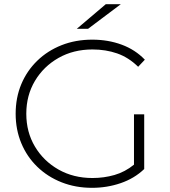

<svg xmlns="http://www.w3.org/2000/svg" viewBox="-20 -895 813 920"><path d="M421 5Q342 5 275 -21.5Q208 -48 158.5 -96Q109 -144 82 -209Q55 -274 55 -350Q55 -427 82 -491.5Q109 -556 158.5 -604Q208 -652 275 -678.5Q342 -705 422 -705Q498 -705 563 -681Q628 -657 674 -609L642 -575Q596 -620 541.5 -639Q487 -658 423 -658Q332 -658 260.5 -617.5Q189 -577 147.5 -507.5Q106 -438 106 -350Q106 -262 147.5 -192.5Q189 -123 260.5 -82.5Q332 -42 423 -42Q478 -42 528.5 -56.5Q579 -71 622 -106V-347H671V-85Q624 -40 558.5 -17.5Q493 5 421 5ZM348 -757 487 -875H559L402 -757Z"/></svg>

Font: Montserrat Light
Style: Regular
Weight: 300
Designer: Julieta Ulanovsky
Foundry: Julieta Ulanovsky
Version: Version 9.000; ttfautohint (v1.8.4.7-5d5b)